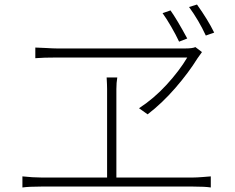

<svg xmlns="http://www.w3.org/2000/svg" viewBox="-20 -859 1040 848"><path d="M807 -689 771 -675Q757 -705 736.5 -740.5Q716 -776 698 -801L733 -813Q761 -774 807 -689ZM926 -715 889 -702Q858 -769 815 -828L850 -839Q898 -772 926 -715ZM862 -615 852 -601Q813 -538 754.5 -470.5Q696 -403 632 -354L594 -381Q659 -423 715.5 -484.5Q772 -546 807 -605H740H635H512H391H291H233Q171 -605 136 -602V-649L183 -647Q215 -645 232 -645H291H390H508H628H731H798Q830 -645 843 -651L872 -629ZM494 -426V-353V-265V-177V-102V-55H453V-102V-177V-265V-353V-426V-466Q453 -483 451 -517H498Q494 -494 494 -466ZM161 -75H834Q848 -75 874 -77L911 -80V-31Q886 -35 834 -35H161Q108 -35 79 -31V-80Q126 -75 161 -75Z"/></svg>

Font: Merged Yaku Han JP ExtraLight
Style: Regular
Weight: 250
Designer: Ryoko NISHIZUKA 西塚涼子 (kana, bopomofo & ideographs); Paul D. Hunt (Latin, Greek & Cyrillic); Sandoll Communications 산돌커뮤니
Foundry: Adobe
Version: Version 2.004